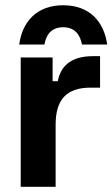

<svg xmlns="http://www.w3.org/2000/svg" viewBox="-20 -722 434 742"><path d="M54.2 -550H151.7C158.3 -587.5 178.3 -616.7 224.2 -616.7C269.2 -616.7 290 -587.5 296.7 -550H394.2C382.5 -635.8 328.3 -701.7 224.2 -701.7C120 -701.7 65.8 -635.8 54.2 -550ZM60 0H195V-240C195 -335 235 -383.3 330 -383.3H366.7V-505H340C245 -505 213.3 -458.3 203.3 -408.3H183.3V-500H60Z"/></svg>

Font: Familjen Grotesk GF
Style: Bold
Weight: 700
Designer: Anders Wikstroem, Jonas Baeckman, Matilda Gysing, Kristian Moeller
Foundry: Familjen STHLM AB
Version: Version 2.000; Beta; Release 4; Build 6